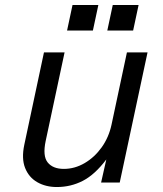

<svg xmlns="http://www.w3.org/2000/svg" viewBox="-20 -735 658 773"><path d="M574 -524 462 0H387L408 -93Q362 -32 313.5 -7Q265 18 209 18Q164 18 130 -1.5Q96 -21 81 -59Q66 -97 78 -153L157 -524H240L164 -168Q151 -107 172 -81Q193 -55 237 -55Q281 -55 321 -78.5Q361 -102 389.5 -142Q418 -182 429 -233L491 -524ZM272 -715H376L354 -612H250ZM434 -715H538L516 -612H412Z"/></svg>

Font: Fragment Mono SC
Style: Italic
Weight: 400
Italic angle: -12°
Monospace: yes
Designer: Wei Huang based on Nimbus Sans by URW Studio, based on Helvetica by Max Miedinger.
Foundry: Wei Huang
Version: Version 1.012; ttfautohint (v1.8.4.7-5d5b)